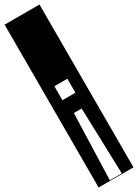

<svg xmlns="http://www.w3.org/2000/svg" viewBox="-306 -929 829 1154"><g transform="rotate(-30 109.0 -352.0)"><path d="M151 209 137 -249H83L68 209ZM62 -350H152V-447H62ZM-12 -917H230V213H-12Z"/></g></svg>

Font: Zilla Slab Regular Highlight
Style: Regular
Weight: 410
Designer: Typotheque Type Foundry
Foundry: Typotheque type foundry
Version: Version 1.0; 2017